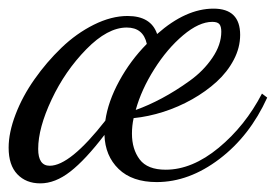

<svg xmlns="http://www.w3.org/2000/svg" viewBox="-64 -380 642 447"><path d="M495.1 -298.8Q495.1 -269 480.2 -240.7Q465.3 -212.4 440.4 -189.7Q415.5 -167 383.5 -148.9Q351.6 -130.9 316.4 -119.6Q281.2 -108.4 247.1 -105Q243.2 -87.4 243.2 -68.8Q243.2 -32.7 261.2 -8.8Q279.3 15.1 321.8 15.1Q383.3 15.1 445.1 -35.9Q506.8 -86.9 545.9 -162.1L558.1 -152.8Q517.6 -63.5 446.8 -9.8Q376 43.9 300.8 43.9Q243.7 43.9 212.2 13.4Q180.7 -17.1 179.2 -65.9Q134.8 -7.8 99.6 19.5Q64.5 46.9 29.8 46.9Q-3.4 46.9 -23.7 25.6Q-43.9 4.4 -43.9 -36.1Q-43.9 -71.3 -27.8 -113.5Q-11.7 -155.8 16.4 -195.6Q44.4 -235.4 79.1 -268.8Q113.8 -302.2 154.5 -322.5Q195.3 -342.8 232.9 -342.8Q287.6 -342.8 301.8 -300.8Q368.7 -359.9 433.1 -359.9Q495.1 -359.9 495.1 -298.8ZM51.8 5.9Q99.1 5.9 181.2 -99.1Q187.5 -143.6 213.6 -191.4Q239.7 -239.3 277.8 -277.8Q269.5 -315.9 231 -315.9Q186.5 -315.9 137 -265.4Q87.4 -214.8 56.2 -148.4Q24.9 -82 24.9 -33.2Q24.9 5.9 51.8 5.9ZM430.2 -329.1Q399.4 -329.1 362.3 -297.9Q325.2 -266.6 295.2 -219Q265.1 -171.4 252 -124Q281.2 -134.3 313.2 -151.4Q345.2 -168.5 377.4 -191.7Q409.7 -214.8 430.4 -245.4Q451.2 -275.9 451.2 -306.2Q451.2 -318.4 446.8 -323.7Q442.4 -329.1 430.2 -329.1Z"/></svg>

Font: Dancing Script OT
Style: Regular
Weight: 400
Foundry: Pablo Impallari. www.impallari.com
Version: Version 1.000